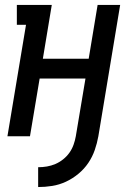

<svg xmlns="http://www.w3.org/2000/svg" viewBox="-20 -550 540 775"><path d="M134 205V125Q152 125 169.5 122Q187 119 203.5 112Q220 105 235 93Q250 81 260.5 66Q271 51 277 34Q283 17 286 0L325 -233H140L101 0H10L85 -450H48V-530H189L153 -313H338L374 -530H465L377 0Q372 28 362.5 55.5Q353 83 336.5 107.5Q320 132 296.5 151.5Q273 171 246 183.5Q219 196 190.5 200.5Q162 205 134 205Z"/></svg>

Font: Iosevka Slab Medium
Style: Italic
Weight: 500
Italic angle: -9°
Monospace: yes
Designer: Belleve Invis
Foundry: Belleve Invis
Version: Version 11.1.0; ttfautohint (v1.8.3)